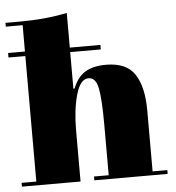

<svg xmlns="http://www.w3.org/2000/svg" viewBox="-51 -767 738 806"><g transform="rotate(-5 317.5 -364.0)"><path d="M0 -554V-573H389V-554ZM71 -684H0V-700H60Q169 -700 260 -719V-400H265Q284 -448 317.5 -468Q351 -488 405 -488Q491 -488 526 -434.5Q561 -381 561 -282V-25H623V-9H314V-25H376V-240Q376 -343 367 -390.5Q358 -438 327 -438Q292 -438 274 -374.5Q256 -311 256 -225V-9H9V-25H71Z"/></g></svg>

Font: Elsie Black
Style: Regular
Weight: 900
Designer: Alejandro Inler
Foundry: Alejandro Inler
Version: 1.002